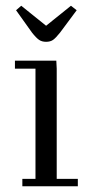

<svg xmlns="http://www.w3.org/2000/svg" viewBox="-20 -651 312 671"><path d="M32.2 -411.1V-439H176.8L178.2 -411.1V-25.9H252V0H58.1V-25.9H104V-411.1ZM36.1 -615.2 54.2 -630.9 141.1 -561 228 -630.9 248 -615.2 189.9 -537.1Q174.8 -518.1 165.3 -511.5Q155.8 -504.9 141.1 -504.9Q126.5 -504.9 116.5 -511.7Q106.4 -518.6 91.8 -537.1Z"/></svg>

Font: Dehuti
Style: Book
Weight: 400
Version: Version 1.2